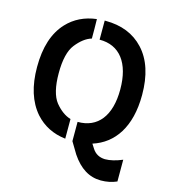

<svg xmlns="http://www.w3.org/2000/svg" viewBox="-122 -761 930 1040"><g transform="rotate(15 343.0 -241.0)"><path d="M294 11C226 3 170 -25 126 -74C73 -135 47 -218 47 -325C47 -436 74 -520 129 -579C171 -624 226 -651 293 -659C294 -659 294 -550 294 -550C263 -541 235 -519 208 -485C182 -452 169 -398 169 -323C169 -249 182 -195 208 -162C235 -129 264 -108 295 -99C295 -99 295 11 295 11ZM336 14 375 79C420 146 474 180 539 180C571 180 601 174 628 162V40C592 55 560 63 531 63C500 62 476 49 460 24L444 -1C561 -38 636 -145 636 -325C636 -434 609 -518 554 -577C501 -634 430 -662 341 -662H336V-555C449 -556 514 -472 514 -323C514 -175 449 -93 336 -94Z"/></g></svg>

Font: Karla
Style: Bold Stencil
Weight: 400
Designer: Jonathan Pinhorn
Version: Version 1.000